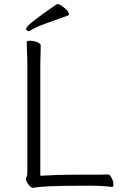

<svg xmlns="http://www.w3.org/2000/svg" viewBox="-20 -895 587 919"><path d="M178 -54Q256 -59 345 -59H458Q482 -59 495 -60H496Q506 -60 514.5 -43Q523 -26 523 -13Q523 0 517 0H516Q477 -6 413 -6H372Q181 -6 141 4H139Q125 4 110 -21V-22Q104 -31 104 -37Q104 -43 107.5 -50Q111 -57 111 -70V-589L108 -695Q108 -700 124 -700Q140 -700 157.5 -693.5Q175 -687 175 -677L173 -588V-54ZM105 -758Q105 -775 252 -875H259Q264 -875 277 -866Q310 -843 310 -826Q310 -822 306 -821Q257 -803 208.5 -786Q160 -769 140.5 -757.5Q121 -746 116.5 -746Q112 -746 108.5 -749.5Q105 -753 105 -758Z"/></svg>

Font: LXGW WenKai Lite Light
Style: Regular
Weight: 300
Designer: LXGW / Fontworks Inc.
Foundry: LXGW / Fontworks Inc.
Version: Version 1.511; March 25, 2025